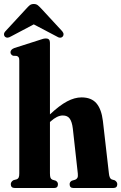

<svg xmlns="http://www.w3.org/2000/svg" viewBox="-37 -941 607 961"><path d="M213 -727V-368.5Q261 -413.5 298.8 -433.5Q336.5 -453.5 371 -453.5Q420.5 -453.5 445.8 -423.8Q471 -394 478 -335.5L508 -74Q510.5 -47.5 522 -43L537.5 -38.5Q550 -30.5 550 -19Q550 0 530 0H330.5Q311.5 0 311.5 -19Q311.5 -30.5 322.5 -36.5L339.5 -41.5Q347 -44.5 350.5 -51.2Q354 -58 352.5 -72L327.5 -297.5Q323.5 -331 312.2 -347Q301 -363 277.5 -363Q249 -363 216 -333L213 -330V-73.5Q213 -58 215.8 -51.2Q218.5 -44.5 225.5 -41.5L242 -36.5Q253 -30 253 -19Q253 0 234.5 0H37.5Q17 0 17 -19Q17 -31 30 -39L46.5 -43.5Q53.5 -46 56.5 -52.5Q59.5 -59 59.5 -73V-638.5Q59.5 -649.5 56.5 -654Q53.5 -658.5 47 -661L28 -662Q15.5 -668 15.5 -679.5Q15.5 -693 34.5 -700.5L158 -740Q172 -745 179.2 -746.8Q186.5 -748.5 193.5 -748.5Q213 -748.5 213 -727ZM18.5 -759Q-1 -747 -12 -757Q-16.5 -761 -17 -768.5Q-17.5 -776 -10 -784.5L93.5 -896.5Q103.5 -908 111.5 -914.5Q119.5 -921 132 -921Q144.5 -921 152.5 -914.5Q160.5 -908 171 -896.5L274.5 -784.5Q281.5 -776 281 -768.5Q280.5 -761 276 -757Q265 -746.5 246 -759L132 -819Z"/></svg>

Font: Fraunces 144pt Soft
Style: Bold
Weight: 700
Version: Version 1.000;[0bf87f6ff]